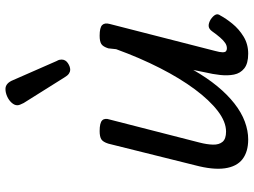

<svg xmlns="http://www.w3.org/2000/svg" viewBox="-130 -760 906 685"><g transform="rotate(-90 322.5 -418.0)"><path d="M167 15Q123 15 96.5 -5.5Q70 -26 64 -68.5Q58 -111 75 -175L152 -484Q158 -503 167.5 -509Q177 -515 197 -515Q226 -515 235 -506Q244 -497 238 -479L156 -159Q149 -132 148.5 -110.5Q148 -89 158.5 -76.5Q169 -64 195 -64Q230 -64 268.5 -93.5Q307 -123 346 -175.5Q385 -228 421.5 -299.5Q458 -371 489 -456L492 -484Q498 -503 507.5 -509Q517 -515 537 -515Q566 -515 575 -506Q584 -497 579 -479L483 -104Q478 -86 478 -76.5Q478 -67 482 -64Q486 -61 492 -61Q502 -61 511 -67Q520 -73 530.5 -85Q541 -97 553 -114Q561 -125 571 -126Q581 -127 595 -119Q608 -110 612 -101.5Q616 -93 609 -84Q599 -65 580 -41.5Q561 -18 534 -1.5Q507 15 473 15Q438 15 420.5 1Q403 -13 398.5 -35.5Q394 -58 397 -85Q400 -112 406 -137L415 -181Q387 -132 357 -95.5Q327 -59 295 -34Q263 -9 230.5 3Q198 15 167 15ZM415 -620Q409 -620 402 -624.5Q395 -629 388 -641L297 -786Q294 -793 291.5 -798Q289 -803 289 -809Q289 -819 298 -829Q307 -839 320.5 -845Q334 -851 347 -851Q368 -851 379 -823L447 -668Q450 -663 451 -659Q452 -655 452 -651Q452 -637 439.5 -628.5Q427 -620 415 -620Z"/></g></svg>

Font: Playwrite IS
Style: Regular
Weight: 400
Designer: Veronika Burian, José Scaglione
Foundry: TypeTogether
Version: Version 1.002